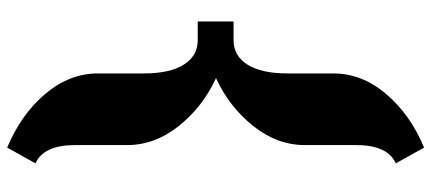

<svg xmlns="http://www.w3.org/2000/svg" viewBox="-354 -638 1204 536"><g transform="rotate(90 248.0 -370.0)"><path d="M436 133 392 212Q299 173 242 105.5Q185 38 185 -41V-169Q185 -242 160.5 -281Q136 -320 92 -320H40V-420H92Q136 -420 160.5 -459Q185 -498 185 -571V-699Q185 -778 242 -845.5Q299 -913 392 -952L436 -873Q385 -850 385 -762V-619Q385 -541 331 -474Q277 -407 198 -371Q277 -335 331 -268Q385 -201 385 -123V22Q385 110 436 133Z"/></g></svg>

Font: Inknut Antiqua Black
Style: Regular
Weight: 900
Designer: Claus Eggers Sørensen
Foundry: Claus Eggers Sørensen
Version: Version 1.003; ttfautohint (v1.8.2) -l 8 -r 50 -G 200 -x 14 